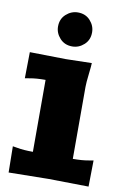

<svg xmlns="http://www.w3.org/2000/svg" viewBox="-92 -890 625 946"><g transform="rotate(10 220.0 -417.0)"><path d="M134.8 -750Q134.8 -788.1 160.9 -811.5Q187 -835 220.2 -835Q258.3 -835 281.7 -809.1Q305.2 -783.2 305.2 -750Q305.2 -711.9 279.3 -688.5Q253.4 -665 220.2 -665Q182.1 -665 158.4 -691.2Q134.8 -717.3 134.8 -750ZM330.1 -601.1Q330.1 -589.4 325 -545.4Q319.8 -501.5 319.8 -480V-120.1Q366.7 -120.1 397.9 -126L421.9 -129.9L419.9 1L220.2 -2L20 1L18.1 -129.9L42 -126Q73.2 -120.1 120.1 -120.1V-480Q73.2 -480 42 -474.1L18.1 -470.2L20 -601.1L200.2 -598.1Z"/></g></svg>

Font: Zantroke
Style: Regular
Weight: 500
Foundry: gluk
Version: Version 0.36